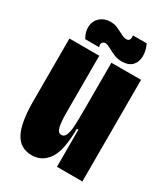

<svg xmlns="http://www.w3.org/2000/svg" viewBox="-174 -769 758 864"><g transform="rotate(30 204.5 -337.0)"><path d="M18 -204V-528H173V-238Q173 -181 179.5 -157.5Q186 -134 203 -134Q218 -134 225 -150.5Q232 -167 234 -195Q236 -223 236 -276V-528H390V-243V0H258V-193H250Q250 -82 218.5 -35Q187 12 133 12Q73 12 45.5 -39.5Q18 -91 18 -204ZM201 -579Q192 -584 184 -587.5Q176 -591 170 -591Q158 -591 153 -582Q148 -573 153 -561H81Q63 -591 65.5 -620Q68 -649 89 -667.5Q110 -686 142 -686Q159 -686 172 -681Q185 -676 204 -666Q213 -661 222.5 -657Q232 -653 240 -653Q253 -653 257 -662Q261 -671 258 -683H330Q345 -651 344 -621.5Q343 -592 325 -574Q307 -556 273 -556Q253 -556 237 -562Q221 -568 201 -579Z"/></g></svg>

Font: Bricolage Grotesque 96pt Condensed ExBd
Style: Regular
Weight: 800
Width: 3
Designer: Mathieu Triay
Foundry: Atelier Triay
Version: Version 1.001;Glyphs 3.2 (3207)